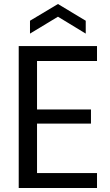

<svg xmlns="http://www.w3.org/2000/svg" viewBox="-20 -934 546 954"><path d="M73 0ZM73 0ZM462 0H73V-705H462V-631H164V-390H432V-320H164V-74H462ZM406 -767 268 -851 129 -767V-831L268 -914L406 -831Z"/></svg>

Font: Ulagadi Sans
Style: Regular
Weight: 400
Designer: Ninad Kale (Devanagari), Jonny Pinhorn (Latin)
Foundry: Indian Type Foundry
Version: Version 3.01;March 29, 2020;FontCreator 12.0.0.2522 64-bit; 